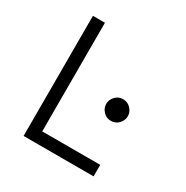

<svg xmlns="http://www.w3.org/2000/svg" viewBox="-161 -834 938 969"><g transform="rotate(30 308.0 -350.0)"><path d="M106 0V-700H176V-67H514V0ZM449 -286Q422 -286 404 -305.5Q386 -325 386 -349Q386 -373 404 -392.5Q422 -412 449 -412Q476 -412 494 -392.5Q512 -373 512 -349Q512 -325 494 -305.5Q476 -286 449 -286Z"/></g></svg>

Font: Overpass Mono Light Light
Style: Regular
Weight: 300
Monospace: yes
Version: Version 4.000